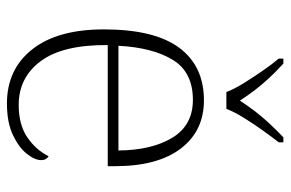

<svg xmlns="http://www.w3.org/2000/svg" viewBox="-158 -648 816 539"><g transform="rotate(90 249.5 -378.0)"><path d="M270 10Q174 10 118 -61Q62 -132 62 -262Q62 -404 113.5 -473.5Q165 -543 261 -543Q347 -543 396.5 -478Q446 -413 446 -294V-273H106Q105 -147 151 -85Q197 -23 274 -23Q330 -23 365.5 -47.5Q401 -72 418 -107Q423 -104 426 -99Q429 -94 429 -86Q429 -68 411 -45.5Q393 -23 358 -6.5Q323 10 270 10ZM402 -303Q401 -397 366 -454.5Q331 -512 260 -512Q182 -512 147.5 -455.5Q113 -399 108 -303ZM238 -606Q229 -629 212.5 -655.5Q196 -682 178 -708Q160 -734 144 -753V-766H158Q182 -744 199.5 -725Q217 -706 232 -686.5Q247 -667 262 -644Q277 -667 292 -686.5Q307 -706 324.5 -725Q342 -744 365 -766H379V-753Q364 -734 345.5 -708Q327 -682 310.5 -655.5Q294 -629 285 -606Z"/></g></svg>

Font: Noto Serif Gujarati ExtraLight
Style: Regular
Weight: 250
Version: Version 2.102